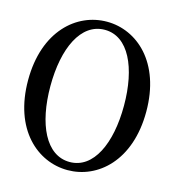

<svg xmlns="http://www.w3.org/2000/svg" viewBox="-109 -807 831 915"><g transform="rotate(15 306.5 -350.0)"><path d="M307 16C455 16 598 -107 598 -350C598 -593 455 -716 307 -716C158 -716 15 -593 15 -350C15 -107 158 16 307 16ZM125 -350C125 -537 189 -676 307 -676C424 -676 488 -537 488 -350C488 -163 424 -24 307 -24C189 -24 125 -163 125 -350Z"/></g></svg>

Font: RL Madena
Style: Regular
Weight: 400
Designer: I Kadek Wantara Putra
Foundry: Roughlines ID
Version: Version 1.000;Glyphs 3.1.2 (3151)